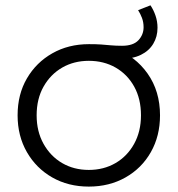

<svg xmlns="http://www.w3.org/2000/svg" viewBox="-20 -696 667 721"><path d="M313.5 4.7Q236.4 4.7 176.2 -29.7Q116 -64 81.1 -124.6Q46.1 -185.3 46.1 -263Q46.1 -341.7 81.1 -401.6Q116 -461.5 176.5 -495.8Q237 -530.2 314.1 -530.2Q341.5 -530.2 360 -528.9Q378.5 -527.6 396.6 -525.8Q414.8 -524.1 438.4 -524.1Q480.3 -524.1 499.8 -544.9Q519.2 -565.7 519.2 -593.7Q519.2 -612.5 513.2 -628.5Q507.2 -644.4 498.6 -657.8L545 -676Q556.7 -658.8 564.1 -637Q571.5 -615.2 571.5 -591.8Q571.5 -558.2 555.5 -531.6Q539.6 -505 509 -490Q478.5 -475 433.7 -475Q421.1 -475 407.7 -476.4Q394.3 -477.7 377.5 -479.9L411.5 -512.8Q487.8 -485.5 534.4 -419.5Q580.9 -353.4 580.9 -263Q580.9 -185.3 546.4 -124.6Q512 -64 451.3 -29.7Q390.6 4.7 313.5 4.7ZM313.5 -57.9Q369.3 -57.9 413.6 -83.5Q457.9 -109.2 483.6 -155.7Q509.4 -202.2 509.4 -263Q509.4 -324.8 483.9 -370.8Q458.4 -416.8 414.2 -442.2Q369.9 -467.6 313.5 -467.6Q257.7 -467.6 213.6 -442.2Q169.6 -416.8 143.6 -370.8Q117.6 -324.8 117.6 -263Q117.6 -202.2 143.6 -155.7Q169.6 -109.2 213.6 -83.5Q257.7 -57.9 313.5 -57.9Z"/></svg>

Font: Montserrat Thin
Style: Regular
Weight: 100
Designer: Julieta Ulanovsky
Foundry: Julieta Ulanovsky
Version: Version 9.000